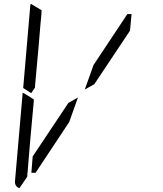

<svg xmlns="http://www.w3.org/2000/svg" viewBox="-20 -992 856 1010"><path d="M472 -650 650 -918H672L664 -831L476 -549L426 -521ZM144 -502 102 -529 139 -959Q139 -966 142 -972L199 -938L198 -928V-918L193 -866L182 -735L165 -548L164 -531ZM82 -2Q56 -12 59 -41L99 -500V-505L133 -485L150 -474L158 -469L157 -452L140 -265L129 -134L125 -83L124 -82V-72L123 -62ZM167 -83H145L152 -169L340 -451L390 -479L344 -350Z"/></svg>

Font: DSEG14 Modern
Style: Light Italic
Weight: 300
Italic angle: -5°
Designer: Keshikan(Twitter:@keshinomi_88pro)
Version: Version 0.46